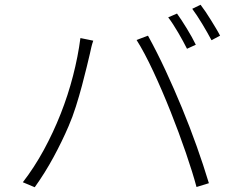

<svg xmlns="http://www.w3.org/2000/svg" viewBox="-20 -791 996 807"><path d="M724 -734Q742 -709 765 -671.5Q788 -634 803 -603L766 -586Q759 -600 749.5 -617.5Q740 -635 729.5 -653Q719 -671 708 -688Q697 -705 687 -718ZM823 -771Q833 -758 844.5 -741Q856 -724 867 -706Q878 -688 888 -671.5Q898 -655 905 -641L869 -622Q852 -654 830 -690.5Q808 -727 788 -754ZM76 -25Q124 -87 164 -160.5Q204 -234 235 -312.5Q266 -391 287 -472.5Q308 -554 318 -631L372 -620Q367 -606 364 -593Q361 -580 358 -566Q353 -545 344.5 -509.5Q336 -474 324.5 -431Q313 -388 299 -343.5Q285 -299 268 -260Q241 -197 205 -130.5Q169 -64 126 -4ZM806 -5Q790 -65 761 -149.5Q732 -234 697 -322Q662 -410 624.5 -490.5Q587 -571 554 -623L602 -641Q640 -572 676 -494.5Q712 -417 745 -337Q778 -257 806.5 -177Q835 -97 858 -21Z"/></svg>

Font: Kinto Sans Light
Style: Regular
Weight: 300
Designer: Authors: Ryoko NISHIZUKA  (kana & ideographs); Paul D. Hunt (Latin, Greek & Cyrillic); Wenlong ZHANG  (bopomofo); Sandol
Foundry: Adobe Systems Incorporated, ookami Inc.
Version: Version 0.001